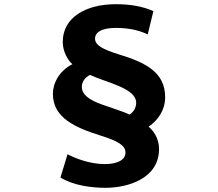

<svg xmlns="http://www.w3.org/2000/svg" viewBox="-20 -808 1040 915"><path d="M684 -644 711 -755C657 -779 597 -788 532 -788C389 -788 279 -725 279 -608C279 -564 302 -522 325 -502C263 -471 232 -412 232 -361C232 -246 339 -200 459 -162C542 -136 578 -115 578 -81C578 -45 538 -26 479 -26C408 -26 337 -54 302 -73L268 38C330 76 415 87 483 87C591 87 738 42 738 -98C738 -150 709 -188 688 -204C735 -237 767 -284 767 -345C767 -464 673 -510 549 -548C469 -573 433 -592 433 -624C433 -655 466 -675 532 -675C600 -675 649 -661 684 -644ZM370 -394C370 -420 387 -440 409 -451C484 -415 629 -389 629 -318C629 -295 616 -273 597 -262C572 -275 518 -291 466 -310C400 -333 370 -360 370 -394Z"/></svg>

Font: Noto Sans JP Black
Style: Regular
Weight: 900
Designer: Ryoko NISHIZUKA 西塚涼子 (kana, bopomofo & ideographs); Paul D. Hunt (Latin, Greek & Cyrillic); Sandoll Communications 산돌커뮤니
Foundry: Adobe
Version: Version 2.002;hotconv 1.0.116;makeotfexe 2.5.65601